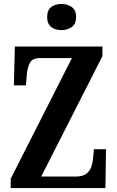

<svg xmlns="http://www.w3.org/2000/svg" viewBox="-20 -949 591 969"><path d="M34 0V-47L343 -656H183Q143 -656 130.5 -631.5Q118 -607 115 -569L111 -518H50L55 -714H497V-666L188 -58H362Q397 -58 415 -71.5Q433 -85 440.5 -106.5Q448 -128 450 -153L454 -196H515L512 0ZM290 -797Q259 -797 238.5 -812.5Q218 -828 218 -863Q218 -898 238.5 -913.5Q259 -929 290 -929Q320 -929 342 -913.5Q364 -898 364 -863Q364 -828 342 -812.5Q320 -797 290 -797Z"/></svg>

Font: Noto Serif ExtraCondensed
Style: Bold
Weight: 700
Width: 2
Designer: Monotype Design Team
Foundry: Monotype Imaging Inc.
Version: Version 2.014; ttfautohint (v1.8.4.7-5d5b)